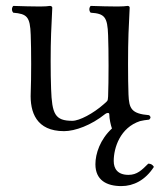

<svg xmlns="http://www.w3.org/2000/svg" viewBox="-20 -434 547 650"><path d="M501 131C497 124 491 120 482 120C460 142 444 158 415 158C378 158 365 137 365 111C365 66 387 -2 454 -24C463 -26 473 -28 485 -29C491 -35 491 -38 485 -44C424 -49 417 -67 415 -114C413 -164 413 -270 415 -320C416 -349 419 -408 419 -408C419 -411 417 -414 412 -414C407 -413 392 -412 378 -412C347 -412 322 -413 287 -414C281 -408 281 -397 287 -391C334 -388 344 -377 346 -314C348 -264 348 -158 346 -108C345 -90 344 -93 331 -81C296 -50 249 -25 225 -25C166 -25 156 -48 153 -133C151 -183 151 -270 153 -320C154 -349 157 -408 157 -408C157 -411 154 -414 149 -414C144 -413 130 -412 116 -412C85 -412 60 -413 25 -414C19 -408 19 -397 25 -391C71 -387 82 -378 84 -316C86 -266 86 -170 84 -120C81 -54 103 10 197 10C234 10 289 -10 336 -48C341 -52 350 -54 350 -47C350 -32 355 -10 359 1C319 38 303 86 303 122C303 176 341 196 391 196C432 196 472 176 501 131Z"/></svg>

Font: Libertinus Serif Display
Style: Regular
Weight: 400
Designer: Philipp H. Poll, Khaled Hosny
Foundry: Caleb Maclennan
Version: Version 7.050;RELEASE